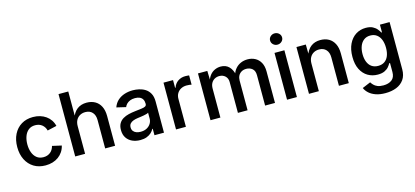

<svg xmlns="http://www.w3.org/2000/svg" viewBox="-73 -1354 4681 2164"><g transform="rotate(-15 2267.0 -271.5)"><path d="M302.7 11.2Q224.6 11.2 167 -23.9Q109.4 -59.1 77.4 -122.6Q45.4 -186 45.4 -270Q45.4 -355 77.4 -418.7Q109.4 -482.4 167 -517.6Q224.6 -552.7 302.7 -552.7Q346.7 -552.7 384.5 -541.3Q422.4 -529.8 452.6 -508.5Q482.9 -487.3 503.7 -456.8Q524.4 -426.3 533.7 -387.7L425.3 -362.8Q419.9 -384.3 409.2 -401.4Q398.4 -418.5 383.1 -430.9Q367.7 -443.4 347.7 -450.2Q327.6 -457 303.2 -457Q255.9 -457 224.9 -431.9Q193.8 -406.7 178.5 -364.5Q163.1 -322.3 163.1 -270.5Q163.1 -218.8 178.5 -176.8Q193.8 -134.8 224.9 -109.6Q255.9 -84.5 303.2 -84.5Q328.1 -84.5 348.4 -91.6Q368.7 -98.6 384.5 -111.6Q400.4 -124.5 411.1 -142.6Q421.9 -160.6 427.2 -182.6L535.2 -158.2Q525.9 -118.2 505.1 -87.2Q484.4 -56.2 453.9 -33.9Q423.3 -11.7 385 -0.2Q346.7 11.2 302.7 11.2Z M764.6 -321.8V0H649.4V-727.5H763.2V-411.6H749.5Q772.9 -483.9 818.1 -518.3Q863.3 -552.7 928.2 -552.7Q984.4 -552.7 1026.4 -529.1Q1068.4 -505.4 1091.6 -459.5Q1114.7 -413.6 1114.7 -347.2V0H999V-331.1Q999 -388.7 969.2 -421.1Q939.5 -453.6 887.7 -453.6Q852.1 -453.6 824.2 -438Q796.4 -422.4 780.5 -393.1Q764.6 -363.8 764.6 -321.8Z M1408.2 11.7Q1356 11.7 1314.2 -7.3Q1272.5 -26.4 1248.3 -63.2Q1224.1 -100.1 1224.1 -153.8Q1224.1 -200.2 1241.7 -230.2Q1259.3 -260.3 1289.6 -278.1Q1319.8 -295.9 1356.9 -304.7Q1394 -313.5 1433.6 -317.9Q1481.4 -323.7 1511.5 -327.4Q1541.5 -331.1 1555.7 -339.8Q1569.8 -348.6 1569.8 -367.2V-370.1Q1569.8 -398.9 1558.6 -419.2Q1547.4 -439.5 1524.9 -450.2Q1502.4 -460.9 1469.2 -460.9Q1435.1 -460.9 1410.4 -450.4Q1385.7 -439.9 1370.4 -423.6Q1355 -407.2 1347.7 -388.7L1239.7 -414.1Q1257.3 -462.9 1291.7 -493.4Q1326.2 -523.9 1371.6 -538.3Q1417 -552.7 1467.8 -552.7Q1502.9 -552.7 1541 -544.4Q1579.1 -536.1 1611.8 -515.4Q1644.5 -494.6 1664.8 -457.8Q1685.1 -420.9 1685.1 -363.3V0H1574.2V-75.2H1568.8Q1557.6 -52.7 1536.6 -33Q1515.6 -13.2 1483.6 -0.7Q1451.7 11.7 1408.2 11.7ZM1435.5 -77.6Q1477.5 -77.6 1507.8 -94.2Q1538.1 -110.8 1554.2 -137.9Q1570.3 -165 1570.3 -196.3V-264.2Q1564.5 -258.8 1548.8 -254.2Q1533.2 -249.5 1513.2 -246.1Q1493.2 -242.7 1474.4 -240Q1455.6 -237.3 1442.9 -235.8Q1413.6 -231.9 1389.2 -222.9Q1364.7 -213.9 1350.8 -197.3Q1336.9 -180.7 1336.9 -153.8Q1336.9 -128.9 1349.6 -111.8Q1362.3 -94.7 1384.5 -86.2Q1406.7 -77.6 1435.5 -77.6Z M1825.7 0V-545.9H1937V-456.5H1942.9Q1958 -502.4 1995.4 -527.8Q2032.7 -553.2 2080.1 -553.2Q2090.3 -553.2 2103.5 -552.5Q2116.7 -551.8 2126 -550.3V-442.4Q2119.1 -444.3 2102.1 -446.3Q2085 -448.2 2067.9 -448.2Q2031.7 -448.2 2002.7 -432.9Q1973.6 -417.5 1957.3 -390.1Q1940.9 -362.8 1940.9 -327.1V0Z M2228 0V-545.9H2336.9L2340.8 -417.5H2332Q2343.8 -464.8 2368.2 -495.1Q2392.6 -525.4 2425.5 -540Q2458.5 -554.7 2494.1 -554.7Q2553.2 -554.7 2589.8 -517.8Q2626.5 -481 2640.1 -412.6H2626Q2636.7 -459 2663.6 -490.7Q2690.4 -522.5 2727.5 -538.6Q2764.6 -554.7 2807.6 -554.7Q2856 -554.7 2895.3 -533.7Q2934.6 -512.7 2957.5 -471.2Q2980.5 -429.7 2980.5 -368.2V0H2865.2V-354Q2865.2 -406.7 2835.9 -430.9Q2806.6 -455.1 2766.1 -455.1Q2733.4 -455.1 2709.7 -441.2Q2686 -427.2 2673.3 -403.1Q2660.6 -378.9 2660.6 -346.7V0H2547.9V-360.4Q2547.9 -403.3 2520.5 -429.2Q2493.2 -455.1 2451.2 -455.1Q2421.9 -455.1 2397.2 -441.7Q2372.6 -428.2 2357.9 -402.1Q2343.3 -376 2343.3 -337.4V0Z M3121.1 0V-545.9H3236.3V0ZM3178.7 -627Q3149.9 -627 3129.4 -646.2Q3108.9 -665.5 3108.9 -692.9Q3108.9 -720.7 3129.4 -739.7Q3149.9 -758.8 3178.7 -758.8Q3207.5 -758.8 3228.3 -739.7Q3249 -720.7 3249 -692.9Q3249 -665.5 3228.3 -646.2Q3207.5 -627 3178.7 -627Z M3492.2 -321.8V0H3377V-545.9H3486.3L3487.8 -411.6H3477.1Q3500.5 -483.9 3545.7 -518.3Q3590.8 -552.7 3655.8 -552.7Q3711.9 -552.7 3753.7 -529.1Q3795.4 -505.4 3818.6 -459.5Q3841.8 -413.6 3841.8 -347.2V0H3726.6V-331.1Q3726.6 -388.7 3696.8 -421.1Q3667 -453.6 3615.2 -453.6Q3579.6 -453.6 3551.8 -438Q3523.9 -422.4 3508.1 -393.1Q3492.2 -363.8 3492.2 -321.8Z M4213.4 215.8Q4149.4 215.8 4102.3 199.5Q4055.2 183.1 4024.7 155.5Q3994.1 127.9 3979.5 93.8L4076.2 53.2Q4085.4 68.4 4101.3 85.4Q4117.2 102.5 4144.3 114Q4171.4 125.5 4213.4 125.5Q4274.4 125.5 4311.8 96.7Q4349.1 67.9 4349.1 6.8V-98.6H4339.4Q4330.1 -80.1 4312.5 -59.1Q4294.9 -38.1 4263.9 -23.2Q4232.9 -8.3 4184.1 -8.3Q4120.6 -8.3 4069.3 -38.3Q4018.1 -68.4 3987.8 -127.7Q3957.5 -187 3957.5 -274.4Q3957.5 -362.8 3987.8 -425Q4018.1 -487.3 4069.6 -520Q4121.1 -552.7 4185.5 -552.7Q4235.4 -552.7 4266.6 -536.4Q4297.9 -520 4315.9 -497.3Q4334 -474.6 4343.8 -456.5H4351.1V-545.9H4463.9V5.4Q4463.9 77.1 4430.9 124Q4397.9 170.9 4341.6 193.4Q4285.2 215.8 4213.4 215.8ZM4213.4 -102.1Q4257.3 -102.1 4287.8 -122.8Q4318.4 -143.6 4334.2 -182.6Q4350.1 -221.7 4350.1 -275.9Q4350.1 -329.6 4334.5 -370.1Q4318.8 -410.6 4288.3 -433.3Q4257.8 -456.1 4213.4 -456.1Q4168 -456.1 4137.2 -432.1Q4106.4 -408.2 4091.1 -367.7Q4075.7 -327.1 4075.7 -275.9Q4075.7 -224.1 4091.3 -184.8Q4106.9 -145.5 4137.7 -123.8Q4168.5 -102.1 4213.4 -102.1Z"/></g></svg>

Font: Inter
Style: 540
Weight: 540
Designer: Rasmus Andersson
Foundry: rsms
Version: Version 4.001;git-66647c0bb